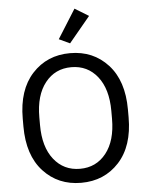

<svg xmlns="http://www.w3.org/2000/svg" viewBox="-63 -1027 840 1092"><g transform="rotate(-5 356.5 -481.0)"><path d="M56.2 -333Q56.2 -168.9 140.4 -77.1Q224.6 14.6 356.4 14.6Q488.3 14.6 572.5 -77.1Q656.7 -168.9 656.7 -333V-377.9Q656.7 -542 572.5 -633.8Q488.3 -725.6 356.4 -725.6Q224.6 -725.6 140.4 -633.8Q56.2 -542 56.2 -377.9ZM150.9 -333V-377.9Q150.9 -502.9 207.3 -574.2Q263.7 -645.5 356.4 -645.5Q449.2 -645.5 505.6 -574.2Q562 -502.9 562 -377.9V-333Q562 -208 505.6 -136.7Q449.2 -65.4 356.4 -65.4Q263.7 -65.4 207.3 -136.7Q150.9 -208 150.9 -333ZM299.8 -810.1 361.8 -781.2 482.9 -927.2 403.8 -975.6Z"/></g></svg>

Font: Roboto Flex
Style: Regular
Weight: 400
Designer: Berlow after Robertson
Foundry: Google
Version: Version 3.200;gftools[0.9.32]